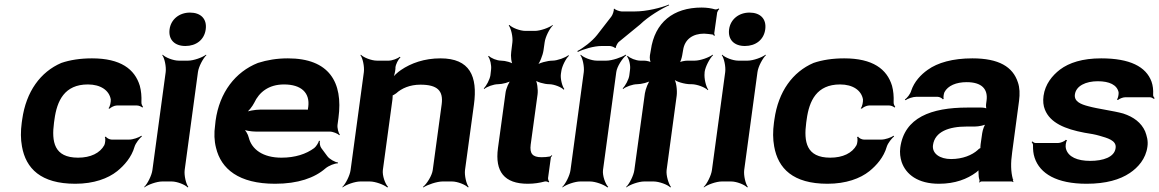

<svg xmlns="http://www.w3.org/2000/svg" viewBox="-20 -793 5066 839"><path d="M216 -257 218 -271C229 -353 262 -424 364 -424C420 -424 457 -398 464 -359C465 -349 461 -326 454 -320L459 -318C464 -324 480 -332 490 -332H579C587 -332 598 -327 602 -323L605 -326C602 -330 597 -339 598 -347C599 -372 597 -396 591 -418C569 -491 507 -538 382 -538C331 -538 286 -531 248 -518C157 -479 94 -393 77 -271L75 -257C70 -220 70 -185 76 -153C93 -57 158 10 309 10C390 10 452 -13 492 -45C523 -70 555 -106 568 -152C573 -168 590 -189 600 -197L598 -200C587 -192 561 -183 544 -183H468C459 -183 445 -190 443 -196L438 -194C442 -188 440 -168 436 -159C417 -124 376 -104 321 -104C216 -104 205 -174 216 -257Z M787 -50 845 -478C848 -502 868 -539 882 -552L880 -554C865 -542 826 -528 802 -528H761C737 -528 702 -542 691 -554L689 -552C699 -539 707 -502 704 -478L646 -50C643 -26 624 11 610 24L611 26C626 14 665 0 689 0H730C754 0 789 14 800 26L803 24C793 11 784 -26 787 -50ZM790 -592C837 -592 873 -619 879 -665C885 -711 857 -738 810 -738C764 -738 727 -709 721 -665C715 -619 744 -592 790 -592Z M1238 -538C1190 -538 1148 -531 1107 -518C1009 -479 939 -390 922 -265L920 -246C915 -211 916 -178 924 -147C946 -55 1023 10 1182 10C1283 10 1355 -16 1402 -57C1416 -69 1444 -80 1456 -79L1457 -83C1444 -84 1419 -98 1410 -111L1384 -146C1378 -154 1376 -169 1378 -177L1374 -178C1372 -170 1362 -153 1353 -146C1318 -120 1270 -104 1210 -104C1129 -104 1080 -140 1067 -192C1064 -206 1052 -226 1042 -233L1038 -229C1048 -223 1078 -218 1098 -218H1421C1435 -218 1456 -209 1463 -202L1465 -204C1459 -212 1453 -234 1455 -248L1459 -278C1480 -434 1418 -538 1238 -538ZM1327 -326 1326 -320C1326 -317 1324 -311 1326 -310L1329 -312C1328 -314 1321 -314 1317 -314H1117C1096 -314 1061 -308 1048 -301L1052 -297C1065 -305 1083 -328 1091 -344C1112 -389 1153 -424 1221 -424C1297 -424 1335 -387 1327 -326Z M1817 -423C1891 -423 1918 -397 1910 -337L1871 -50C1868 -26 1845 11 1828 24L1830 26C1848 14 1890 0 1914 0H1955C1979 0 2014 14 2025 26L2028 24C2018 11 2009 -26 2012 -50L2051 -336C2068 -460 2033 -538 1905 -538C1834 -538 1776 -517 1732 -487C1717 -477 1699 -460 1693 -450L1696 -448C1702 -459 1707 -478 1708 -493V-498C1709 -511 1720 -534 1730 -542L1727 -545C1718 -537 1693 -528 1679 -528H1627C1603 -528 1568 -542 1557 -554L1555 -552C1565 -539 1573 -502 1570 -478L1512 -50C1509 -26 1490 11 1476 24L1477 26C1492 14 1531 0 1555 0H1596C1620 0 1658 14 1672 26L1676 24C1663 11 1650 -26 1653 -50L1695 -359C1695 -362 1697 -378 1695 -379L1692 -375C1694 -374 1709 -383 1711 -385C1735 -407 1771 -423 1817 -423Z M2286 10C2315 10 2338 6 2361 0C2366 -1 2374 1 2377 4L2380 1C2377 -2 2374 -11 2375 -16L2387 -104C2387 -107 2391 -110 2393 -112L2391 -115C2389 -113 2385 -109 2382 -109C2371 -107 2359 -106 2346 -106C2307 -106 2294 -122 2299 -161L2329 -380C2332 -401 2327 -438 2318 -449L2314 -446C2323 -435 2359 -425 2380 -425C2401 -425 2434 -412 2443 -401L2446 -404C2437 -415 2428 -449 2431 -470L2433 -483C2436 -504 2453 -538 2466 -549L2464 -552C2451 -541 2415 -528 2394 -528C2373 -528 2335 -518 2322 -507L2325 -504C2338 -515 2352 -552 2355 -573L2360 -608C2363 -632 2382 -669 2396 -682L2395 -684C2380 -672 2341 -658 2317 -658H2276C2252 -658 2217 -672 2206 -684L2203 -682C2213 -669 2222 -632 2219 -608L2214 -567C2211 -548 2214 -517 2223 -507L2227 -510C2218 -520 2188 -528 2170 -528C2151 -528 2125 -539 2116 -549L2113 -546C2122 -536 2128 -508 2126 -490L2123 -464C2120 -445 2105 -417 2094 -407L2096 -404C2107 -414 2137 -425 2156 -425C2174 -425 2207 -433 2218 -443L2215 -446C2204 -436 2191 -405 2189 -387L2156 -146C2142 -43 2184 10 2286 10Z M2615 -50 2673 -478C2676 -502 2700 -539 2717 -552L2714 -554C2696 -542 2654 -528 2630 -528H2588C2564 -528 2529 -542 2518 -554L2516 -552C2526 -539 2534 -502 2531 -478L2473 -50C2470 -26 2451 11 2437 24L2438 26C2453 14 2492 0 2516 0H2558C2582 0 2620 14 2634 26L2638 24C2625 11 2612 -26 2615 -50ZM2651 -720 2589 -640C2567 -612 2527 -582 2503 -570L2505 -566C2529 -578 2575 -592 2609 -592H2644C2650 -592 2666 -587 2667 -583L2671 -584C2670 -589 2678 -604 2683 -609L2777 -686C2813 -721 2870 -755 2904 -770L2903 -773C2869 -759 2806 -743 2755 -743H2696C2688 -743 2668 -750 2665 -755L2662 -754C2664 -748 2657 -727 2651 -720Z M3057 -646C3071 -645 3083 -644 3094 -642C3097 -642 3099 -638 3100 -636L3104 -639C3103 -641 3101 -644 3101 -647L3114 -739C3115 -743 3120 -751 3123 -753L3121 -756C3118 -754 3110 -751 3105 -752C3088 -757 3068 -760 3046 -760C2922 -760 2841 -695 2824 -574L2820 -551C2818 -540 2821 -521 2826 -515L2829 -518C2824 -524 2805 -528 2794 -528H2778C2759 -528 2732 -539 2723 -549L2720 -546C2729 -536 2736 -507 2733 -488L2730 -464C2728 -446 2712 -417 2701 -407L2703 -404C2714 -414 2745 -425 2764 -425C2782 -425 2816 -433 2827 -443L2824 -446C2813 -436 2801 -404 2798 -385L2752 -50C2749 -26 2730 11 2716 24L2717 26C2732 14 2771 0 2795 0H2836C2860 0 2898 14 2909 26L2912 24C2902 11 2890 -26 2893 -50L2937 -375C2940 -399 2935 -439 2924 -451L2922 -449C2932 -436 2973 -425 2997 -425H3002C3026 -425 3062 -411 3073 -399L3075 -401C3065 -414 3056 -451 3059 -475V-478C3062 -502 3082 -539 3096 -552L3094 -554C3079 -542 3040 -528 3016 -528H2984C2973 -528 2951 -524 2944 -518L2947 -515C2954 -521 2959 -540 2961 -551L2965 -574C2972 -622 3008 -646 3057 -646Z M3232 -50 3290 -478C3293 -502 3313 -539 3327 -552L3325 -554C3310 -542 3271 -528 3247 -528H3206C3182 -528 3147 -542 3136 -554L3134 -552C3144 -539 3152 -502 3149 -478L3091 -50C3088 -26 3069 11 3055 24L3056 26C3071 14 3110 0 3134 0H3175C3199 0 3234 14 3245 26L3248 24C3238 11 3229 -26 3232 -50ZM3235 -592C3282 -592 3318 -619 3324 -665C3330 -711 3302 -738 3255 -738C3209 -738 3172 -709 3166 -665C3160 -619 3189 -592 3235 -592Z M3503 -257 3505 -271C3516 -353 3549 -424 3651 -424C3707 -424 3744 -398 3751 -359C3752 -349 3748 -326 3741 -320L3746 -318C3751 -324 3767 -332 3777 -332H3866C3874 -332 3885 -327 3889 -323L3892 -326C3889 -330 3884 -339 3885 -347C3886 -372 3884 -396 3878 -418C3856 -491 3794 -538 3669 -538C3618 -538 3573 -531 3535 -518C3444 -479 3381 -393 3364 -271L3362 -257C3357 -220 3357 -185 3363 -153C3380 -57 3445 10 3596 10C3677 10 3739 -13 3779 -45C3810 -70 3842 -106 3855 -152C3860 -168 3877 -189 3887 -197L3885 -200C3874 -192 3848 -183 3831 -183H3755C3746 -183 3732 -190 3730 -196L3725 -194C3729 -188 3727 -168 3723 -159C3704 -124 3663 -104 3608 -104C3503 -104 3492 -174 3503 -257Z M4403 -128 4433 -352C4437 -383 4436 -410 4428 -433C4406 -501 4345 -538 4229 -538C4143 -538 4077 -519 4034 -488C4004 -467 3975 -436 3962 -397C3958 -382 3944 -365 3934 -358L3937 -355C3946 -362 3969 -370 3984 -370H4077C4085 -370 4097 -364 4100 -359L4104 -361C4101 -366 4104 -383 4107 -390C4122 -419 4159 -434 4204 -434C4270 -434 4298 -404 4291 -353L4289 -338C4288 -331 4289 -318 4292 -314L4294 -317C4291 -321 4277 -323 4268 -323H4208C4048 -323 3932 -279 3914 -148C3911 -125 3914 -104 3920 -85C3939 -30 3992 10 4083 10C4154 10 4207 -11 4246 -40C4251 -44 4258 -50 4260 -54L4257 -55C4255 -51 4256 -43 4256 -37C4256 -26 4257 -16 4260 -7C4261 -5 4260 1 4259 3L4260 5C4261 3 4266 0 4269 0H4401C4403 0 4406 2 4407 3L4409 1C4408 0 4406 -2 4406 -4C4406 -5 4408 -7 4408 -7L4406 -10C4397 -43 4396 -80 4403 -128ZM4057 -159C4065 -218 4127 -240 4203 -240H4239C4257 -240 4286 -246 4294 -253L4290 -256C4282 -249 4274 -225 4272 -211L4265 -162C4265 -159 4263 -145 4265 -143L4267 -146C4265 -148 4255 -141 4253 -138C4228 -115 4186 -98 4136 -98C4087 -98 4052 -122 4057 -159Z M4744 -90C4688 -90 4648 -107 4638 -143C4635 -152 4637 -173 4643 -180L4637 -182C4632 -175 4613 -168 4603 -168H4506C4500 -168 4494 -172 4491 -175L4488 -172C4491 -169 4495 -162 4494 -157C4494 -139 4495 -122 4501 -104C4524 -34 4598 10 4728 10C4813 10 4874 -8 4917 -37C4953 -61 4987 -99 4994 -152C4998 -178 4991 -200 4984 -219C4967 -257 4934 -282 4888 -297C4845 -309 4778 -317 4735 -329C4704 -337 4673 -349 4677 -380C4682 -418 4725 -438 4777 -438C4828 -438 4861 -422 4868 -390C4869 -382 4866 -364 4861 -358L4865 -356C4871 -361 4886 -368 4897 -368H5005C5011 -368 5018 -364 5022 -361L5026 -364C5022 -367 5018 -374 5019 -380C5020 -400 5018 -419 5012 -436C4988 -502 4917 -538 4792 -538C4710 -538 4652 -519 4612 -489C4578 -463 4547 -425 4540 -374C4537 -351 4539 -331 4546 -314C4569 -256 4634 -229 4719 -213C4746 -209 4767 -205 4784 -200C4818 -190 4860 -180 4855 -146C4850 -106 4800 -90 4744 -90Z"/></svg>

Font: Asimov
Style: EdgeWideIt
Weight: 500
Designer: Google
Version: Version 2.000980: 2014